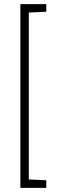

<svg xmlns="http://www.w3.org/2000/svg" viewBox="-20 -763 275 933"><path d="M79 150V-743H205V-706L120 -702V109L205 113V150Z"/></svg>

Font: Saira Condensed ExtraLight
Style: Regular
Weight: 250
Width: 3
Designer: Hector Gatti with collaboration of the Omnibus-Type team
Foundry: Omnibus-Type
Version: Version 1.101